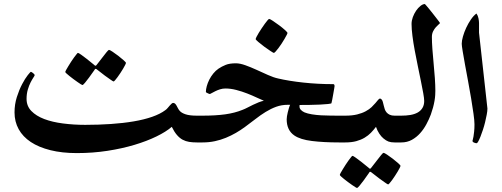

<svg xmlns="http://www.w3.org/2000/svg" viewBox="-20 -704 2480 949"><path d="M978.5 0H952.6Q932.1 0 915 -2.7Q897.9 -5.4 882.8 -13.4Q867.7 -21.5 854.5 -36.9Q841.3 -52.2 829.1 -77.1Q800.8 -52.7 753.2 -29.5Q705.6 -6.3 644.5 12Q583.5 30.3 511 41.5Q438.5 52.7 359.9 52.7Q286.6 52.7 229 38.3Q171.4 23.9 132.1 -2.2Q92.8 -28.3 72.3 -65.4Q51.8 -102.5 51.8 -148.4Q51.8 -188 63.2 -224.1Q74.7 -260.3 89.4 -288.1Q104 -315.9 117.2 -332.5Q130.4 -349.1 132.8 -349.1Q133.3 -349.1 136.5 -347.4Q139.6 -345.7 143.1 -343Q146.5 -340.3 148.9 -337.4Q151.4 -334.5 151.4 -332.5Q151.4 -330.1 145.3 -321Q139.2 -312 131.3 -296.9Q123.5 -281.7 117.4 -261Q111.3 -240.2 111.3 -215.3Q111.3 -179.7 135 -155.3Q158.7 -130.9 198.5 -115.7Q238.3 -100.6 291 -93.8Q343.8 -86.9 401.4 -86.9Q467.3 -86.9 528.1 -91.1Q588.9 -95.2 640.6 -104Q692.4 -112.8 732.2 -126.7Q772 -140.6 797.4 -159.7Q803.7 -164.1 809.1 -170.7Q814.5 -177.2 819.1 -182.4Q823.7 -187.5 827.9 -191.4Q832 -195.3 835.9 -195.3Q841.3 -195.3 845.5 -191.4Q849.6 -187.5 852.8 -181.6Q856 -175.8 859.4 -169.2Q862.8 -162.6 867.7 -156.7Q876.5 -146 896.7 -139.2Q917 -132.3 952.6 -132.3H978.5Q989.3 -132.3 995.4 -124.8Q1001.5 -117.2 1004.6 -106.7Q1007.8 -96.2 1008.5 -85.2Q1009.3 -74.2 1009.3 -66.4Q1009.3 -58.6 1008.5 -47.4Q1007.8 -36.1 1004.6 -25.4Q1001.5 -14.6 995.4 -7.3Q989.3 0 978.5 0ZM518.6 -457.5Q522.5 -457.5 536.1 -448.5Q549.8 -439.5 564.5 -428.2Q579.1 -417 590.8 -406.5Q602.5 -396 602.5 -393.1Q602.5 -390.6 598.6 -382.8Q594.7 -375 588.6 -364.7Q582.5 -354.5 575.2 -343.3Q567.9 -332 561 -322.8Q554.2 -313.5 548.8 -307.4Q543.5 -301.3 541.5 -301.3Q539.1 -301.3 526.4 -310.3Q513.7 -319.3 498.5 -330.1L460 -359.9Q456.1 -363.8 451.7 -363.8Q449.7 -363.8 446.8 -357.9L419.9 -320.3Q409.7 -306.2 400.1 -294.9Q390.6 -283.7 387.2 -283.7Q385.7 -283.7 379.2 -287.8Q372.6 -292 362.8 -298.8Q353 -305.7 342.8 -313.2Q332.5 -320.8 323.5 -328.1Q314.5 -335.4 308.6 -340.8Q302.7 -346.2 302.7 -348.1Q302.7 -350.6 306.9 -358.4Q311 -366.2 317.6 -376.7Q324.2 -387.2 331.5 -398.9Q338.9 -410.6 345.9 -419.9Q353 -429.2 358.2 -435.8Q363.3 -442.4 364.7 -442.4Q369.1 -442.4 382.1 -432.9Q395 -423.3 409.2 -412.6Q425.8 -399.9 444.8 -383.8Q448.7 -379.4 451.7 -378.9Q453.6 -378.9 455.3 -380.4Q457 -381.8 460 -386.2Q474.6 -405.8 487.3 -421.4Q497.6 -435.1 506.8 -446.3Q516.1 -457.5 518.6 -457.5Z M1678.7 0H1654.8Q1579.6 0 1522 -7.1Q1464.4 -14.2 1435.1 -34.2Q1397 -60.1 1397 -114.3Q1397 -120.6 1398.4 -129.6Q1399.9 -138.7 1402.3 -148.7Q1404.8 -158.7 1407.7 -168.7Q1410.6 -178.7 1414.1 -186H1402.3Q1372.1 -186 1345.2 -176.3Q1318.4 -166.5 1292.7 -150.6Q1267.1 -134.8 1241.9 -115Q1216.8 -95.2 1190.4 -76.2Q1168.9 -60.5 1145.8 -47.1Q1122.6 -33.7 1096.4 -22.9Q1070.3 -12.2 1041.7 -6.1Q1013.2 0 981.4 0H957.5Q945.3 0 938.2 -7.3Q931.2 -14.6 927.7 -25.4Q924.3 -36.1 923.3 -47.4Q922.4 -58.6 922.4 -66.4Q922.4 -74.2 923.3 -85.2Q924.3 -96.2 927.7 -106.7Q931.2 -117.2 938.2 -124.8Q945.3 -132.3 957.5 -132.3H981.4Q1045.9 -132.3 1093.3 -138.9Q1140.6 -145.5 1178.7 -161.1Q1190.4 -165.5 1203.6 -172.4Q1216.8 -179.2 1230.7 -186Q1244.6 -192.9 1258.3 -198.2Q1272 -203.6 1284.2 -206.1Q1270.5 -211.4 1249 -221.7Q1227.5 -231.9 1201.9 -241.9Q1176.3 -252 1148.2 -259.3Q1120.1 -266.6 1094.2 -266.6Q1080.6 -266.6 1067.4 -262.5Q1054.2 -258.3 1043.7 -252.9Q1033.2 -247.6 1025.6 -243.4Q1018.1 -239.3 1017.6 -239.3Q1016.1 -239.3 1012.7 -240.5Q1009.3 -241.7 1006.1 -243.4Q1002.9 -245.1 1000.2 -246.6Q997.6 -248 997.6 -249.5Q997.6 -262.2 1002 -278.1Q1006.3 -293.9 1014.4 -310.1Q1022.5 -326.2 1034.2 -340.6Q1045.9 -355 1060.1 -364.7Q1076.2 -375.5 1095.5 -383.3Q1114.7 -391.1 1146 -391.1Q1166 -391.1 1192.6 -381.6Q1219.2 -372.1 1247.6 -359.1Q1275.9 -346.2 1304.2 -333.5Q1332.5 -320.8 1355.5 -315.9Q1407.7 -303.7 1479.2 -295.9Q1550.8 -288.1 1627.4 -288.1Q1630.9 -288.1 1632.3 -285.2Q1633.8 -282.2 1633.8 -279.3Q1633.8 -277.8 1631.8 -265.9Q1629.9 -253.9 1627.2 -239.5Q1624.5 -225.1 1622.1 -211.4Q1619.6 -197.8 1618.2 -193.8Q1617.7 -191.9 1601.3 -189.9Q1585 -188 1561.3 -187Q1537.6 -186 1510.5 -185.5Q1483.4 -185.1 1460.9 -185.1Q1460.4 -183.6 1460.4 -181.2V-176.8Q1460.4 -168 1467.5 -160.6Q1474.6 -153.3 1485.4 -148.4Q1499.5 -142.6 1521.5 -138.9Q1543.5 -135.3 1567.4 -134Q1591.3 -132.8 1614.5 -132.6Q1637.7 -132.3 1654.8 -132.3H1678.7Q1690.9 -132.3 1698 -124.8Q1705.1 -117.2 1708.7 -106.7Q1712.4 -96.2 1713.4 -85.2Q1714.4 -74.2 1714.4 -66.4Q1714.4 -58.6 1713.4 -47.4Q1712.4 -36.1 1708.7 -25.4Q1705.1 -14.6 1698 -7.3Q1690.9 0 1678.7 0ZM1400.9 -541Q1400.9 -538.6 1396.7 -530.5Q1392.6 -522.5 1386.2 -511.5Q1379.9 -500.5 1371.8 -488.3Q1363.8 -476.1 1356.2 -466.1Q1348.6 -456.1 1342.3 -449.2Q1335.9 -442.4 1333.5 -442.4Q1331.5 -442.4 1316.9 -451.9Q1302.2 -461.4 1286.1 -473.4Q1270 -485.4 1256.8 -496.6Q1243.7 -507.8 1243.7 -510.7Q1243.7 -513.2 1247.8 -521.7Q1252 -530.3 1258.8 -541.3Q1265.6 -552.2 1273.7 -564.5Q1281.7 -576.7 1289.1 -586.7Q1296.4 -596.7 1302.2 -603.5Q1308.1 -610.4 1310.5 -610.4Q1314.5 -610.4 1329.1 -600.6Q1343.8 -590.8 1359.9 -578.9Q1376 -566.9 1388.4 -555.7Q1400.9 -544.4 1400.9 -541Z M1955.1 0H1930.2Q1912.1 0 1900.1 -4.4Q1888.2 -8.8 1875 -20Q1864.3 -28.8 1854.5 -43.7Q1844.7 -58.6 1838.4 -77.1Q1826.7 -61.5 1813.5 -47.9Q1800.3 -34.2 1782.2 -23.4Q1764.2 -12.7 1741 -6.3Q1717.8 0 1687 0H1663.1Q1650.9 0 1643.8 -4.2Q1636.7 -8.3 1633.3 -17.1Q1629.9 -25.9 1628.9 -38.1Q1627.9 -50.3 1627.9 -66.9Q1627.9 -82.5 1628.9 -94.5Q1629.9 -106.4 1633.3 -114.7Q1636.7 -123 1643.8 -127.7Q1650.9 -132.3 1663.1 -132.3H1687Q1720.7 -132.3 1745.4 -138.4Q1770 -144.5 1787.6 -154.1Q1805.2 -163.6 1816.4 -174.3Q1827.6 -185.1 1835.7 -194.6Q1843.8 -204.1 1848.9 -210.4Q1854 -216.8 1858.9 -216.8Q1862.8 -216.8 1867.4 -210.9Q1872.1 -205.1 1877 -181.2Q1878.9 -172.9 1881.8 -164.1Q1884.8 -155.3 1890.9 -148.2Q1897 -141.1 1906.5 -136.7Q1916 -132.3 1930.2 -132.3H1955.1Q1979 -132.3 1984.9 -115.5Q1990.7 -98.6 1990.7 -66.9Q1990.7 -35.2 1984.9 -17.6Q1979 0 1955.1 0ZM1875.5 51.3Q1879.4 51.3 1893.1 60.3Q1906.7 69.3 1921.4 80.6Q1936 91.8 1947.8 102.3Q1959.5 112.8 1959.5 115.7Q1959.5 118.2 1955.6 126Q1951.7 133.8 1945.6 144Q1939.5 154.3 1932.1 165.5Q1924.8 176.8 1918 186Q1911.1 195.3 1905.8 201.4Q1900.4 207.5 1898.4 207.5Q1896 207.5 1883.3 198.5Q1870.6 189.5 1855.5 178.7L1816.9 148.9Q1813 145 1808.6 145Q1806.6 145 1803.7 150.9L1776.9 188.5Q1766.6 202.6 1757.1 213.9Q1747.6 225.1 1744.1 225.1Q1742.7 225.1 1736.1 220.9Q1729.5 216.8 1719.7 210Q1710 203.1 1699.7 195.6Q1689.5 188 1680.4 180.7Q1671.4 173.3 1665.5 168Q1659.7 162.6 1659.7 160.6Q1659.7 158.2 1663.8 150.4Q1668 142.6 1674.6 132.1Q1681.2 121.6 1688.5 109.9Q1695.8 98.1 1702.9 88.9Q1710 79.6 1715.1 73Q1720.2 66.4 1721.7 66.4Q1726.1 66.4 1739 75.9Q1752 85.4 1766.1 96.2Q1782.7 108.9 1801.8 125Q1805.7 129.4 1808.6 129.9Q1810.5 129.9 1812.3 128.4Q1814 127 1816.9 122.6Q1831.5 103 1844.2 87.4Q1854.5 73.7 1863.8 62.5Q1873 51.3 1875.5 51.3Z M2131.8 -255.4Q2131.8 -247.1 2131.1 -234.1Q2130.4 -221.2 2127.7 -205.6Q2125 -189.9 2120.4 -172.6Q2115.7 -155.3 2109.4 -137.7Q2100.6 -114.3 2087.6 -90.1Q2074.7 -65.9 2056.9 -45.9Q2039.1 -25.9 2015.9 -12.9Q1992.7 0 1963.4 0H1938Q1925.8 0 1918.7 -4.4Q1911.6 -8.8 1908.2 -17.3Q1904.8 -25.9 1903.8 -38.1Q1902.8 -50.3 1902.8 -66.4Q1902.8 -78.6 1903.8 -90.6Q1904.8 -102.5 1908.2 -111.6Q1911.6 -120.6 1918.7 -126.5Q1925.8 -132.3 1938 -132.3H1963.4Q1987.3 -132.3 2008.1 -135.7Q2028.8 -139.2 2043.9 -147.5Q2059.1 -155.8 2067.9 -170.2Q2076.7 -184.6 2076.7 -205.1Q2076.7 -217.3 2072 -243.4Q2067.4 -269.5 2060.3 -303.7Q2053.2 -337.9 2045.2 -377.2Q2037.1 -416.5 2030 -454.3Q2022.9 -492.2 2018.6 -526.4Q2014.2 -560.5 2014.2 -585.4Q2014.2 -602.1 2020.5 -619.4Q2026.9 -636.7 2036.9 -651.4Q2046.9 -666 2058.6 -675Q2070.3 -684.1 2080.1 -684.1Q2080.6 -684.1 2086.4 -677.2Q2092.3 -670.4 2100.6 -660.4Q2108.9 -650.4 2118.2 -638.4Q2127.4 -626.5 2135.5 -616.2Q2143.6 -606 2149.2 -598.4Q2154.8 -590.8 2154.8 -590.3Q2154.8 -588.9 2148.7 -583.7Q2142.6 -578.6 2134.8 -570.1Q2127 -561.5 2120.8 -549.3Q2114.7 -537.1 2114.7 -521.5Q2114.7 -495.6 2117.2 -461.2Q2119.6 -426.8 2123.3 -389.9Q2127 -353 2129.4 -317.6Q2131.8 -282.2 2131.8 -255.4Z M2389.2 -167.5Q2389.2 -154.8 2385.7 -137Q2382.3 -119.1 2377.7 -99.9Q2373 -80.6 2366.9 -62.3Q2360.8 -43.9 2355 -29.1Q2349.1 -14.2 2344 -5.1Q2338.9 3.9 2335.9 3.9Q2330.1 3.9 2322.8 0.7Q2315.4 -2.4 2315.4 -7.8Q2315.4 -9.8 2317.1 -14.6Q2318.8 -19.5 2320.3 -29.1Q2321.8 -38.6 2323.5 -53.5Q2325.2 -68.4 2325.2 -89.4Q2325.2 -107.9 2320.3 -142.3Q2315.4 -176.8 2308.6 -218Q2301.8 -259.3 2293.5 -303.2Q2285.2 -347.2 2278.3 -385.3Q2271.5 -423.3 2266.8 -451.2Q2262.2 -479 2262.2 -487.8Q2262.2 -502.4 2268.3 -523.9Q2274.4 -545.4 2284.4 -566.9Q2294.4 -588.4 2307.6 -607.7Q2320.8 -627 2335 -637.2Q2342.3 -627 2345 -613.3Q2347.7 -599.6 2347.7 -590.3V-542.5Z"/></svg>

Font: Accordance
Style: Bold-Italic
Weight: 700
Italic angle: -11°
Version: Version 1.2 (build January 31, 2020) Miklal Software Solutio